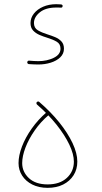

<svg xmlns="http://www.w3.org/2000/svg" viewBox="-20 -904 489 925"><path d="M69.3 -118.2Q69.3 -85 86.7 -57.9Q104 -30.8 135.7 -14.9Q167.5 1 209.5 1Q252.4 1 284.4 -15.1Q316.4 -31.2 334.5 -59.8Q352.5 -88.4 352.5 -125.5Q352.5 -165.5 329.6 -214.4Q306.6 -263.2 265.4 -314.5Q224.1 -365.7 168.9 -413.1Q166.5 -415.5 163.1 -415Q159.7 -414.6 157.2 -412.1Q155.3 -409.7 155.5 -406.2Q155.8 -402.8 158.2 -400.4Q212.4 -353.5 252.2 -303.5Q292 -253.4 314 -207.3Q335.9 -161.1 335.9 -125.5Q335.9 -78.1 302 -46.9Q268.1 -15.6 209.5 -15.6Q151.4 -15.6 119.1 -45.9Q86.9 -76.2 86.9 -118.2Q86.9 -151.4 102.5 -192.6Q118.2 -233.9 147 -275.4Q175.8 -316.9 214.8 -350.1Q217.3 -352.5 217.8 -356Q218.3 -359.4 215.8 -361.8Q213.9 -364.3 210.2 -364.7Q206.5 -365.2 204.1 -362.8Q163.6 -328.1 133.1 -284.9Q102.5 -241.7 85.9 -198.2Q69.3 -154.8 69.3 -118.2ZM281.7 -874.5Q282.2 -877.9 280 -880.1Q277.8 -882.3 273.9 -882.8Q264.2 -883.8 251 -883.8Q215.8 -883.8 187.7 -871.6Q159.7 -859.4 143.3 -838.6Q127 -817.9 127 -793Q127 -770.5 139.4 -757.1Q151.9 -743.7 170.2 -735.8Q188.5 -728 206.1 -722.7Q234.9 -713.9 253.2 -703.1Q271.5 -692.4 271.5 -669.4Q271.5 -641.1 238.5 -625.2Q205.6 -609.4 165 -609.4Q154.3 -609.4 143.3 -610.1Q132.3 -610.8 120.6 -611.8Q116.7 -612.3 114 -609.9Q111.3 -607.4 111.3 -603.5Q111.3 -600.1 113.5 -597.9Q115.7 -595.7 118.7 -595.2Q131.3 -594.2 142.8 -593.8Q154.3 -593.3 165 -593.3Q196.3 -593.3 224.4 -602.1Q252.4 -610.8 270.3 -627.9Q288.1 -645 288.1 -669.4Q288.1 -691.4 276.1 -704.3Q264.2 -717.3 246.1 -724.9Q228 -732.4 210.4 -737.8Q182.1 -746.6 162.8 -757.8Q143.6 -769 143.6 -793Q143.6 -821.8 171.9 -844.7Q200.2 -867.7 251 -867.7Q256.3 -867.7 261.7 -867.7Q267.1 -867.7 272.9 -867.2Q277.3 -866.7 279.3 -868.9Q281.2 -871.1 281.7 -874.5Z"/></svg>

Font: Mikhak VF
Style: Regular
Weight: 100
Designer: Amin Abedi
Version: Version 3.001